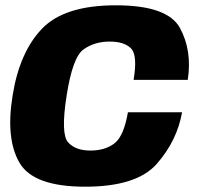

<svg xmlns="http://www.w3.org/2000/svg" viewBox="-20 -701 746 725"><path d="M301.5 4Q496.5 4 572.5 -82.8Q648.5 -169.5 667.5 -277H463Q447.5 -186.5 412 -159.5Q376.5 -132.5 321.5 -132.5Q264.5 -132.5 236.8 -164Q209 -195.5 231.5 -339.5Q254 -485 295.5 -514.5Q337 -544 394 -544Q449.5 -544 474.8 -518.2Q500 -492.5 484.5 -399.5H689Q706 -510.5 659.2 -595.8Q612.5 -681 417 -681Q223 -681 138.2 -592.2Q53.5 -503.5 27.5 -339.5Q1 -176.5 53.8 -86.2Q106.5 4 301.5 4Z"/></svg>

Font: Anybody UltraCondensed Thin ExtraBold
Style: Italic
Weight: 800
Italic angle: -10°
Version: Version 1.111